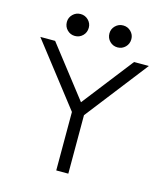

<svg xmlns="http://www.w3.org/2000/svg" viewBox="-121 -923 870 1015"><g transform="rotate(15 313.5 -416.0)"><path d="M283 0V-320L19 -660H100L316 -382L532 -660H613L349 -320V0ZM427 -712Q402 -712 384.5 -729.5Q367 -747 367 -773Q367 -797 384.5 -814.5Q402 -832 427 -832Q452 -832 469.5 -814.5Q487 -797 487 -773Q487 -747 469.5 -729.5Q452 -712 427 -712ZM194 -712Q169 -712 151.5 -729.5Q134 -747 134 -773Q134 -797 151.5 -814.5Q169 -832 194 -832Q219 -832 236.5 -814.5Q254 -797 254 -773Q254 -747 236.5 -729.5Q219 -712 194 -712Z"/></g></svg>

Font: Lil Grotesk
Style: Regular
Weight: 400
Designer: Bastien Sozeau
Foundry: NBR — Bastien Sozeau
Version: Version 4.002; ttfautohint (v1.8.4.7-5d5b)